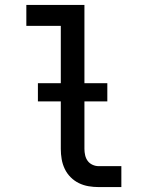

<svg xmlns="http://www.w3.org/2000/svg" viewBox="-20 -760 590 780"><path d="M473 0H381Q360 0 339.5 -3.5Q319 -7 300.5 -16Q282 -25 267 -40Q252 -55 243 -74Q234 -93 230.5 -113.5Q227 -134 227 -155V-655H87V-740H323V-155Q323 -142 326 -129Q329 -116 336.5 -106Q344 -96 356 -90.5Q368 -85 381 -85H473ZM416 -348H134V-422H416Z"/></svg>

Font: Lode Dark
Style: Bold
Weight: 700
Monospace: yes
Designer: Belleve Invis
Foundry: Belleve Invis
Version: Version 29.2.0; ttfautohint (v1.8.3)